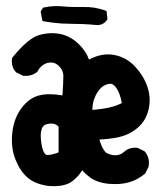

<svg xmlns="http://www.w3.org/2000/svg" viewBox="-20 -609 540 635"><path d="M139.2 5.9Q95.2 -0.5 70.8 -22Q46.4 -43 31 -81.8Q15.6 -120.6 20.5 -168.9Q25.9 -217.8 50.8 -251Q76.2 -285.2 109.9 -293.5Q125.5 -297.4 144.3 -297.4Q163.1 -297.4 186.5 -293.5Q189.5 -335 189.5 -356.9Q189.5 -362.3 188.5 -366.9Q187.5 -371.6 185.5 -376Q183.6 -380.4 180.4 -384.3Q177.2 -388.2 173.3 -392.1Q165 -399.4 156.5 -401.4Q147.9 -403.3 137.2 -400.9Q116.2 -395 104.5 -373.5L103.5 -371.6L101.6 -370.1Q83 -356 57.6 -358.4H55.7L54.2 -359.4L34.7 -369.1L32.7 -370.1L31.7 -371.6Q17.1 -388.2 19.5 -414.1L20 -417L21.5 -419.4Q47.9 -451.7 70.1 -470.2Q92.3 -488.8 111.8 -493.7Q148.4 -503.4 181.6 -496.1Q215.8 -488.3 242.7 -460.9Q264.6 -439 274.4 -412.1Q316.4 -434.1 355 -427.7Q398.4 -420.4 428.2 -387.2Q457 -355.5 468.3 -319.3Q480 -282.7 471.2 -246.6Q462.9 -210.4 436 -187Q427.2 -179.2 417.2 -173.1Q407.2 -167 396 -162.6Q384.8 -158.2 372.1 -155.3Q341.8 -148.9 308.6 -147.5Q310.5 -141.6 312.3 -136.5Q314 -131.3 315.9 -127Q317.9 -122.6 319.8 -119.1Q321.8 -115.7 323.5 -113Q325.2 -110.4 326.9 -108.2Q328.6 -106 330.3 -104.5Q332 -103 333.5 -102.5Q350.6 -94.2 365.7 -95.7Q380.4 -97.2 391.1 -107.4Q407.7 -122.6 433.6 -120.1H435.5L437 -119.1L456.5 -109.4L458.5 -108.4L459.5 -106.9Q476.1 -86.9 471.7 -59.1L471.2 -57.6L470.7 -56.2L460.9 -36.6L460 -34.7L458.5 -33.7Q435.5 -14.6 407.2 -6.3Q393.1 -2 376.5 -0.7Q359.9 0.5 340.8 -1Q302.2 -4.4 277.3 -22.5Q262.2 -33.7 252 -45.9Q247.6 -39.1 242.9 -33Q238.3 -26.9 232.7 -21.5Q227.1 -16.1 220.7 -10.7Q194.3 10.3 139.6 5.9ZM173.8 -105V-190.4Q168 -196.3 160.9 -198.7Q153.8 -201.2 144.5 -200.2Q133.8 -199.2 127.9 -195.6Q122.1 -191.9 118.7 -184.6Q111.8 -167.5 116.7 -135.7Q121.1 -105.5 131.8 -97.7Q133.8 -96.7 138.4 -96.4Q143.1 -96.2 152.6 -98.4Q162.1 -100.6 173.8 -105ZM382.8 -268.1Q376.5 -303.2 363.8 -319.3Q361.3 -322.8 358.9 -325.2Q356.4 -327.6 354 -329.1Q351.6 -330.6 349.1 -331.3Q346.7 -332 344.5 -332Q342.3 -332 339.8 -331.5Q324.2 -328.6 312.5 -316.9Q306.6 -310.5 301.5 -302.5Q296.4 -294.4 292.5 -284.2Q289.1 -276.4 287.4 -266.6Q285.6 -256.8 285.6 -245.6Q348.6 -250 382.8 -268.1ZM296.9 -526.4Q256.3 -530.3 213.4 -530.3Q198.7 -530.3 184.1 -531.2Q169.4 -532.2 155.3 -533.9Q141.1 -535.6 127 -538.1L120.6 -539.6L119.1 -545.9L115.2 -567.4L114.7 -571.3L116.7 -574.7L120.6 -580.6L123 -584L127 -584.5Q153.8 -590.8 187.5 -587.9Q219.2 -585 254.9 -585.9Q274.4 -586.4 292.2 -583.5Q310.1 -580.6 326.7 -574.7L332.5 -572.3L333 -566.4L335 -548.8L335.4 -545.4L333 -542Q319.8 -523.9 296.9 -526.4Z"/></svg>

Font: NaikaiFont
Style: Bold
Weight: 700
Version: Version 1.89